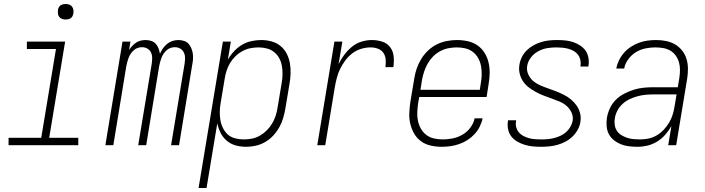

<svg xmlns="http://www.w3.org/2000/svg" viewBox="-20 -729 3540 964"><path d="M373 0H23V-37H187L261 -483H115V-520H307L227 -37H373ZM310 -631Q300 -631 291.5 -634Q283 -637 277.5 -644Q272 -651 271 -660.5Q270 -670 271 -680Q272 -686 275 -692Q278 -698 284 -702Q290 -706 296.5 -707.5Q303 -709 309 -709Q319 -709 327.5 -706Q336 -703 341.5 -696Q347 -689 348.5 -679.5Q350 -670 348 -660Q347 -654 344 -648Q341 -642 335.5 -638Q330 -634 323 -632.5Q316 -631 310 -631Z M509 0 595 -520H635L628 -478Q635 -489 644 -498.5Q653 -508 663.5 -515Q674 -522 686.5 -525Q699 -528 711 -528Q726 -528 739.5 -523.5Q753 -519 762 -509Q771 -499 776 -486Q781 -473 783 -459Q789 -473 798 -486Q807 -499 819.5 -509Q832 -519 846.5 -523.5Q861 -528 876 -528Q890 -528 904 -523.5Q918 -519 926.5 -509.5Q935 -500 940.5 -487Q946 -474 948 -460Q950 -446 949 -431.5Q948 -417 945 -403L879 0H839L907 -410Q909 -424 909 -438.5Q909 -453 903 -465.5Q897 -478 885 -485Q873 -492 858 -492Q847 -492 836.5 -488.5Q826 -485 817 -477Q808 -469 801.5 -459.5Q795 -450 791 -439.5Q787 -429 784 -418Q781 -407 779 -396L714 0H674L742 -410Q744 -424 744 -438.5Q744 -453 738 -465.5Q732 -478 720 -485Q708 -492 693 -492Q682 -492 671.5 -488.5Q661 -485 652 -477Q643 -469 636.5 -459.5Q630 -450 626 -439.5Q622 -429 619 -418Q616 -407 614 -396L549 0Z M977 215 1099 -520H1139L1124 -429Q1136 -451 1154.5 -471Q1173 -491 1195 -504Q1217 -517 1242 -522.5Q1267 -528 1291 -528Q1318 -528 1343.5 -521Q1369 -514 1388.5 -498Q1408 -482 1419.5 -459.5Q1431 -437 1435.5 -411.5Q1440 -386 1439 -359Q1438 -332 1433 -305L1413 -185Q1409 -161 1402 -137Q1395 -113 1382.5 -90.5Q1370 -68 1352 -48.5Q1334 -29 1311.5 -16Q1289 -3 1264.5 2.5Q1240 8 1216 8Q1188 8 1163 1Q1138 -6 1118.5 -22.5Q1099 -39 1087.5 -62Q1076 -85 1071 -110L1017 215ZM1204 -29Q1224 -29 1245 -33Q1266 -37 1285 -48Q1304 -59 1320 -75Q1336 -91 1347 -110Q1358 -129 1364.5 -149.5Q1371 -170 1374 -191L1394 -311Q1398 -332 1398.5 -354Q1399 -376 1395.5 -397Q1392 -418 1382.5 -436Q1373 -454 1357 -467Q1341 -480 1320.5 -485.5Q1300 -491 1278 -491Q1258 -491 1237.5 -487Q1217 -483 1197.5 -472.5Q1178 -462 1162 -446.5Q1146 -431 1135 -412.5Q1124 -394 1117.5 -373.5Q1111 -353 1108 -333L1088 -213Q1084 -191 1083.5 -169Q1083 -147 1086.5 -126Q1090 -105 1099.5 -86Q1109 -67 1124 -53.5Q1139 -40 1160.5 -34.5Q1182 -29 1204 -29Z M1573 0 1659 -520H1699L1680 -407Q1692 -432 1709 -454.5Q1726 -477 1747.5 -494.5Q1769 -512 1795 -520Q1821 -528 1847 -528Q1874 -528 1899 -520Q1924 -512 1939 -492Q1954 -472 1956.5 -445.5Q1959 -419 1955 -392H1915Q1918 -411 1916.5 -430Q1915 -449 1905 -463.5Q1895 -478 1877.5 -484.5Q1860 -491 1841 -491Q1818 -491 1794 -484Q1770 -477 1750 -462Q1730 -447 1714.5 -426.5Q1699 -406 1688 -383.5Q1677 -361 1671 -337.5Q1665 -314 1661 -291L1613 0Z M2198 8Q2170 8 2143 2Q2116 -4 2095 -19Q2074 -34 2060.5 -56.5Q2047 -79 2040.5 -105Q2034 -131 2035 -159Q2036 -187 2040 -215L2060 -335Q2064 -361 2072.5 -385.5Q2081 -410 2095 -433Q2109 -456 2129 -475Q2149 -494 2173 -506Q2197 -518 2223 -523Q2249 -528 2274 -528Q2302 -528 2329 -522Q2356 -516 2377.5 -501Q2399 -486 2413 -463.5Q2427 -441 2433 -415Q2439 -389 2438.5 -361Q2438 -333 2433 -305L2423 -242H2085L2079 -209Q2076 -187 2075 -165Q2074 -143 2078.5 -122Q2083 -101 2093.5 -82.5Q2104 -64 2120.5 -51.5Q2137 -39 2158.5 -34Q2180 -29 2202 -29Q2227 -29 2252.5 -34Q2278 -39 2301.5 -52.5Q2325 -66 2341.5 -88Q2358 -110 2363 -135H2403Q2399 -114 2388.5 -93Q2378 -72 2362 -55Q2346 -38 2326.5 -25.5Q2307 -13 2285 -5.5Q2263 2 2241.5 5Q2220 8 2198 8ZM2091 -278H2389L2394 -311Q2398 -333 2398.5 -355Q2399 -377 2395 -398Q2391 -419 2381 -437Q2371 -455 2354.5 -468Q2338 -481 2317 -486Q2296 -491 2274 -491Q2253 -491 2232 -487Q2211 -483 2191 -472.5Q2171 -462 2155 -446Q2139 -430 2128 -411Q2117 -392 2110 -371Q2103 -350 2099 -329Z M2696 8Q2675 8 2654.5 6Q2634 4 2614.5 -2Q2595 -8 2577.5 -18Q2560 -28 2548 -43Q2536 -58 2531.5 -78Q2527 -98 2530 -119L2531 -125H2571V-121Q2568 -105 2572 -90Q2576 -75 2585.5 -64Q2595 -53 2608.5 -46Q2622 -39 2637 -35Q2652 -31 2668 -30Q2684 -29 2700 -29Q2716 -29 2731.5 -30.5Q2747 -32 2762.5 -36Q2778 -40 2793.5 -47Q2809 -54 2821.5 -65Q2834 -76 2843 -91Q2852 -106 2855 -121Q2859 -144 2849.5 -164Q2840 -184 2824.5 -197.5Q2809 -211 2788.5 -219.5Q2768 -228 2748 -235Q2728 -242 2707.5 -250Q2687 -258 2669 -268Q2651 -278 2634 -291Q2617 -304 2605.5 -321.5Q2594 -339 2589 -360.5Q2584 -382 2588 -404Q2591 -424 2600.5 -443Q2610 -462 2625.5 -477Q2641 -492 2659.5 -502Q2678 -512 2697.5 -518Q2717 -524 2737 -526Q2757 -528 2777 -528Q2798 -528 2818 -526Q2838 -524 2856.5 -518Q2875 -512 2891.5 -501.5Q2908 -491 2919 -476Q2930 -461 2934 -441Q2938 -421 2935 -401L2934 -395H2894L2895 -399Q2897 -414 2893.5 -429Q2890 -444 2881.5 -455Q2873 -466 2860.5 -473Q2848 -480 2834 -484Q2820 -488 2804.5 -489.5Q2789 -491 2774 -491Q2752 -491 2729 -487.5Q2706 -484 2684 -472.5Q2662 -461 2646.5 -441.5Q2631 -422 2627 -399Q2623 -377 2632 -356.5Q2641 -336 2657 -322.5Q2673 -309 2692.5 -300.5Q2712 -292 2732.5 -285Q2753 -278 2773 -270Q2793 -262 2812 -252.5Q2831 -243 2847 -229.5Q2863 -216 2875 -199Q2887 -182 2892.5 -160.5Q2898 -139 2894 -116Q2891 -96 2880 -76.5Q2869 -57 2853 -42Q2837 -27 2817.5 -17Q2798 -7 2778 -1.5Q2758 4 2737 6Q2716 8 2696 8Z M3181 8Q3159 8 3138 5.5Q3117 3 3098 -4.5Q3079 -12 3063 -24.5Q3047 -37 3037.5 -54.5Q3028 -72 3026 -93.5Q3024 -115 3027 -136Q3031 -161 3042 -185Q3053 -209 3071.5 -227.5Q3090 -246 3114 -258.5Q3138 -271 3162 -278.5Q3186 -286 3211 -288.5Q3236 -291 3260 -291H3383L3391 -339Q3394 -359 3394 -378.5Q3394 -398 3389 -416Q3384 -434 3373 -449.5Q3362 -465 3346 -474.5Q3330 -484 3310.5 -487.5Q3291 -491 3271 -491Q3246 -491 3221 -486Q3196 -481 3173.5 -467.5Q3151 -454 3134.5 -431.5Q3118 -409 3114 -385H3074Q3078 -406 3088 -426.5Q3098 -447 3113.5 -464.5Q3129 -482 3148.5 -494.5Q3168 -507 3188.5 -514.5Q3209 -522 3231 -525Q3253 -528 3274 -528Q3300 -528 3324.5 -523Q3349 -518 3369.5 -506Q3390 -494 3405 -475Q3420 -456 3427 -432.5Q3434 -409 3434 -383.5Q3434 -358 3430 -333L3375 0H3335L3351 -96Q3338 -73 3320 -52.5Q3302 -32 3279 -18Q3256 -4 3231 2Q3206 8 3181 8ZM3194 -29Q3215 -29 3236.5 -33.5Q3258 -38 3277.5 -49.5Q3297 -61 3312.5 -77.5Q3328 -94 3339.5 -113.5Q3351 -133 3357.5 -154Q3364 -175 3367 -196L3377 -255H3260Q3240 -255 3220 -253Q3200 -251 3180 -245.5Q3160 -240 3141 -231Q3122 -222 3106 -207.5Q3090 -193 3080 -174Q3070 -155 3067 -135Q3064 -118 3066.5 -101.5Q3069 -85 3077.5 -72Q3086 -59 3100 -50.5Q3114 -42 3129 -37Q3144 -32 3161 -30.5Q3178 -29 3194 -29Z"/></svg>

Font: Iosevka Extralight Oblique
Style: Regular
Weight: 200
Italic angle: -9°
Monospace: yes
Designer: Belleve Invis
Foundry: Belleve Invis
Version: Version 32.5.0; ttfautohint (v1.8.4)